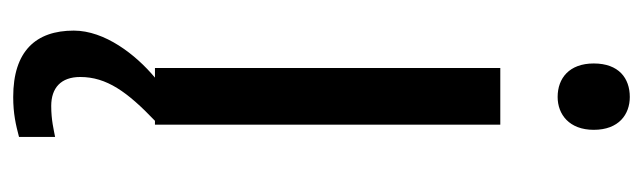

<svg xmlns="http://www.w3.org/2000/svg" viewBox="-370 -474 997 298"><g transform="rotate(90 129.0 -324.5)"><path d="M130 -803C101 -803 78 -786 78 -747C78 -709 101 -691 130 -691C157 -691 181 -709 181 -747C181 -786 157 -803 130 -803ZM99 50C99 9 122 -23 167 -66H173V-602H85V-66H100C64 -36 27 12 27 60C27 119 59 154 130 154C156 154 173 150 192 145V89C181 91 166 95 144 95C116 95 99 80 99 50Z"/></g></svg>

Font: Noto Sans Malayalam UI
Style: Regular
Weight: 400
Designer: Jelle Bosma - Monotype Design Team
Foundry: Monotype Imaging Inc.
Version: Version 2.104